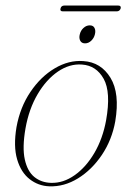

<svg xmlns="http://www.w3.org/2000/svg" viewBox="-20 -665 468 693"><path d="M281 -444.5Q344.5 -440.5 378.8 -384.2Q413 -328 396 -227Q384 -160 347.8 -106Q311.5 -52 261.5 -21.2Q211.5 9.5 158 7.5Q118 6 86.8 -18.5Q55.5 -43 41.8 -90Q28 -137 39.5 -206Q52.5 -278 89.8 -333.2Q127 -388.5 177.8 -418.5Q228.5 -448.5 281 -444.5ZM164 -5Q208 -3.5 249.2 -32.5Q290.5 -61.5 320.8 -113.2Q351 -165 363 -231Q381 -332.5 354.2 -380.5Q327.5 -428.5 276 -432Q231.5 -435.5 189.2 -406.8Q147 -378 115.8 -325Q84.5 -272 72 -201.5Q60 -132.5 69.5 -89.5Q79 -46.5 104 -26.2Q129 -6 164 -5ZM287 -508.5Q274.5 -508.5 269.5 -518.2Q264.5 -528 268 -541Q271 -554.5 281.2 -564Q291.5 -573.5 304 -573.5Q316.5 -573.5 321.2 -564Q326 -554.5 322.5 -541Q319.5 -528 309.5 -518.2Q299.5 -508.5 287 -508.5ZM198.5 -634.5Q201 -645 212.5 -645H406.5Q418 -645 415.5 -634.5Q412 -624 401 -624H207Q195.5 -624 198.5 -634.5Z"/></svg>

Font: Fraunces 72pt S000 Thin
Style: Italic
Weight: 100
Italic angle: -16°
Version: Version 1.000; ttfautohint (v1.8.3)